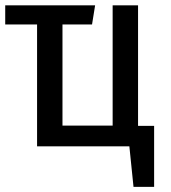

<svg xmlns="http://www.w3.org/2000/svg" viewBox="-20 -561 655 736"><path d="M570.8 -78.5V155.4H491.8L475.9 0H122.1V-467.2H0V-540.5H344.6L332.8 -467.2H219.5V-79.5H411.8V-540.5H509.2V-78.5Z"/></svg>

Font: Fira Code Retina
Style: Regular
Weight: 450
Monospace: yes
Designer: Carrois Corporate, Edenspiekermann AG, Nikita Prokopov
Foundry: Carrois Corporate, Edenspiekermann AG, Nikita Prokopov
Version: Version 6.002